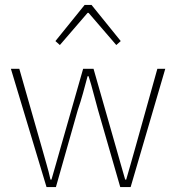

<svg xmlns="http://www.w3.org/2000/svg" viewBox="-20 -756 712 776"><path d="M168 0 24 -478H58L150 -156Q159 -123 168 -92.5Q177 -62 184 -30H188Q197 -62 206 -92.5Q215 -123 224 -156L316 -478H358L450 -156Q459 -123 468 -92.5Q477 -62 486 -30H490Q499 -62 508 -92.5Q517 -123 526 -156L616 -478H648L508 0H466L376 -312Q366 -347 357.5 -380.5Q349 -414 338 -448H334Q325 -414 315.5 -379.5Q306 -345 294 -310L206 0ZM222 -574 204 -590 322 -736H350L468 -590L450 -574L338 -704H334Z"/></svg>

Font: Source Sans Variable
Style: Regular
Weight: 200
Designer: Paul D. Hunt
Foundry: Adobe Systems Incorporated
Version: Version 3.006;hotconv 1.0.111;makeotfexe 2.5.65597